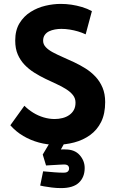

<svg xmlns="http://www.w3.org/2000/svg" viewBox="-20 -730 586 984"><path d="M312 0H236L199 62L216 118Q232 117 250.5 116Q269 115 285 114Q301 113 308 113Q322 113 328 118.5Q334 124 334 134Q334 140 331 145Q328 150 322 152.5Q316 155 306 155Q283 155 259 153Q235 151 218.5 149.5Q202 148 201 148L186 221Q189 222 205 225Q221 228 245 231Q269 234 293 234Q355 234 384.5 206Q414 178 414 131Q414 94 388.5 65Q363 36 316 36Q313 36 307 35.5Q301 35 292 36ZM419 -554 451 -673Q427 -686 400 -694Q373 -702 346 -706Q319 -710 291 -710Q253 -710 212.5 -700.5Q172 -691 137 -669Q102 -647 80 -611Q58 -575 58 -522Q58 -481 71 -451Q84 -421 106 -398Q128 -375 156 -357.5Q184 -340 213 -326Q242 -312 269.5 -299.5Q297 -287 319 -273Q341 -259 354 -242.5Q367 -226 367 -204Q367 -182 358.5 -166.5Q350 -151 335 -140.5Q320 -130 300.5 -125Q281 -120 260 -120Q232 -120 203.5 -128.5Q175 -137 150 -152.5Q125 -168 105 -188L33 -88Q62 -55 99.5 -33Q137 -11 179.5 0.5Q222 12 265 12Q315 12 360.5 0Q406 -12 442 -38Q478 -64 498.5 -105.5Q519 -147 519 -207Q519 -249 505.5 -281Q492 -313 469.5 -337Q447 -361 418.5 -379Q390 -397 360 -411Q330 -425 301.5 -437.5Q273 -450 250.5 -462Q228 -474 214.5 -488.5Q201 -503 201 -521Q201 -539 209.5 -551Q218 -563 231.5 -569.5Q245 -576 261.5 -579Q278 -582 294 -582Q316 -582 337.5 -578.5Q359 -575 379.5 -569Q400 -563 419 -554Z"/></svg>

Font: Advent Pro ExtraBold
Style: Regular
Weight: 800
Designer: VivaRado, Andreas Kalpakidis
Foundry: VivaRado, Andreas Kalpakidis
Version: Version 3.000